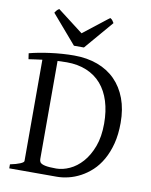

<svg xmlns="http://www.w3.org/2000/svg" viewBox="-93 -920 778 988"><g transform="rotate(10 296.5 -426.0)"><path d="M221.2 -588.9Q196.8 -588.9 173.3 -587.4V-75.2Q173.3 -64.5 178.2 -57.6Q185.1 -49.3 204.6 -45.2Q224.1 -41 262.2 -41Q295.9 -41 331.8 -57.4Q367.7 -73.7 397.5 -107.2Q427.2 -140.6 446.3 -191.4Q465.3 -242.2 465.3 -311Q465.3 -376 449.2 -427.5Q433.1 -479 402.1 -514.9Q371.1 -550.8 325.4 -569.8Q279.8 -588.9 221.2 -588.9ZM548.3 -330.1Q548.3 -269 535.9 -220.9Q523.4 -172.9 502.4 -136Q481.4 -99.1 453.9 -73.5Q426.3 -47.9 395.5 -31.5Q364.7 -15.1 333.3 -7.6Q301.8 0 272.9 0H24.4V-21Q57.6 -27.8 76.4 -35.9Q95.2 -43.9 95.2 -50.8V-580.1Q75.7 -577.6 58.1 -575.2Q40.5 -572.8 24.4 -570.3L20 -600.6Q41.5 -606.4 69.6 -611.8Q97.7 -617.2 128.9 -621.3Q160.2 -625.5 192.1 -627.7Q224.1 -629.9 252.9 -629.9Q320.8 -629.9 375.5 -609.6Q430.2 -589.4 468.5 -550.8Q506.8 -512.2 527.6 -456.5Q548.3 -400.9 548.3 -330.1ZM294.9 -679.2H242.7L113.8 -829.1Q117.2 -834 119.6 -837.4Q122.1 -840.8 124.3 -843.3Q126.5 -845.7 129.2 -847.7Q131.8 -849.6 135.7 -852.1L270 -749L401.9 -852.1Q410.2 -847.7 413.6 -843.3Q417 -838.9 422.9 -829.1Z"/></g></svg>

Font: Gentium Basic
Style: Regular
Weight: 400
Designer: J. Victor Gaultney and Annie Olsen
Foundry: SIL International
Version: Version 1.100